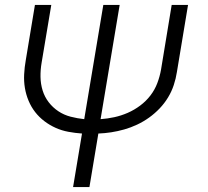

<svg xmlns="http://www.w3.org/2000/svg" viewBox="-20 -540 840 775"><path d="M275 215 311 -1Q283 -3 256 -8Q229 -13 204.5 -24Q180 -35 159 -51Q138 -67 122 -87.5Q106 -108 95.5 -133Q85 -158 80.5 -185Q76 -212 77.5 -240.5Q79 -269 84 -297L121 -520H187L148 -287Q143 -258 143.5 -229.5Q144 -201 152 -175Q160 -149 176.5 -127.5Q193 -106 215.5 -91Q238 -76 265 -69Q292 -62 320 -59L397 -520H463L386 -59Q414 -61 441.5 -67Q469 -73 495.5 -84.5Q522 -96 546 -114Q570 -132 587.5 -155Q605 -178 615 -204.5Q625 -231 630 -259L673 -520H739L694 -249Q690 -223 681.5 -197Q673 -171 658.5 -147Q644 -123 624.5 -102.5Q605 -82 582 -65.5Q559 -49 533.5 -37Q508 -25 481.5 -17.5Q455 -10 429 -6Q403 -2 377 -1L341 215Z"/></svg>

Font: Iosevka Aile Light Oblique
Style: Regular
Weight: 300
Italic angle: -9°
Designer: Belleve Invis
Foundry: Belleve Invis
Version: Version 31.1.0; ttfautohint (v1.8.4)